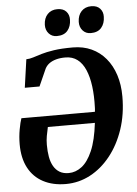

<svg xmlns="http://www.w3.org/2000/svg" viewBox="-63 -1021 771 1080"><g transform="rotate(-5 322.0 -481.0)"><path d="M81.5 -548.5 104 -707.5Q123.5 -708 143.5 -714.5Q163.5 -721 191.5 -729.5Q219.5 -738 262.2 -744.5Q305 -751 370 -751Q428.5 -751 475.2 -729.5Q522 -708 555.2 -668.2Q588.5 -628.5 606.2 -573.8Q624 -519 624 -452Q624 -351.5 595.5 -267Q567 -182.5 517.2 -120Q467.5 -57.5 402.8 -23.2Q338 11 265 11Q191 11 137 -17.8Q83 -46.5 54 -101.2Q25 -156 25 -234Q25 -277 32.5 -318Q40 -359 47.5 -379.5H462.5Q463 -383.5 463.5 -387.8Q464 -392 464.2 -396Q464.5 -400 464.5 -404.5Q467 -469 460 -523Q453 -577 436.2 -616.2Q419.5 -655.5 391.5 -677Q363.5 -698.5 323.5 -698.5Q293.5 -698.5 271 -692.2Q248.5 -686 233 -674.8Q217.5 -663.5 208.5 -647L164.5 -548.5ZM457 -317.5H191.5Q185.5 -291 181.2 -267.5Q177 -244 177 -217.5Q177 -180.5 182.5 -149.8Q188 -119 201 -96.5Q214 -74 234.8 -61.5Q255.5 -49 286 -49Q325.5 -49 360 -75.5Q394.5 -102 420 -160.8Q445.5 -219.5 457 -317.5ZM286.5 -822.5Q259 -822.5 241.5 -842Q224 -861.5 224.5 -891Q225.5 -928.5 246.5 -950.8Q267.5 -973 302 -973Q335.5 -973 352.2 -954.2Q369 -935.5 368 -908Q367.5 -870 347.2 -846.2Q327 -822.5 286.5 -822.5ZM478 -822.5Q450.5 -822.5 433 -842Q415.5 -861.5 416 -891Q417 -928.5 438 -950.8Q459 -973 493.5 -973Q526 -973 543 -954.2Q560 -935.5 559 -908Q558.5 -870 538.2 -846.2Q518 -822.5 478 -822.5Z"/></g></svg>

Font: Merriweather 24pt ExtraBold
Style: Italic
Weight: 800
Italic angle: -7.8°
Version: Version 2.101